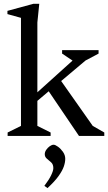

<svg xmlns="http://www.w3.org/2000/svg" viewBox="-20 -713 567 1007"><path d="M20 0V-18.1L90 -52.6V-619.4L19 -639.1V-656L154.9 -693H185.9L176 -595.1V-228.9L360.5 -395.3L305.7 -431.9V-450H497V-431.9L428.7 -395.7L300.8 -288L466.5 -52.6L527 -18.1V0H394.3L235.5 -234.3L176 -184V-52.6L245.5 -18.1V0ZM229.1 273.5 212.7 261.7Q236.9 229.9 248.3 206Q259.7 182.2 259.7 169Q259.7 149.1 248.5 138.8Q237.3 128.6 226 119.4Q214.8 110.2 214.8 95.6Q214.8 84.2 222.4 72.9Q230 61.6 241 53.8Q252 46.1 261.1 46.1Q269.9 46.1 284.5 56.8Q299.2 67.5 310.7 84.2Q322.2 100.9 322.2 119.9Q322.2 138.4 314.6 160.6Q306.9 182.7 286.9 210.7Q266.9 238.6 229.1 273.5Z"/></svg>

Font: Ancizar Serif Light
Style: Regular
Weight: 300
Designer: Cesar Puertas, Viviana Monsalve, Julian Moncada, Julian Prieto, Jose Castro, Felipe Aragon, Mariel Hernandez, Sara Alarc
Version: Version 8.100